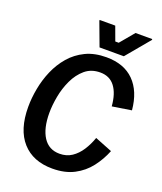

<svg xmlns="http://www.w3.org/2000/svg" viewBox="-154 -941 887 1052"><g transform="rotate(20 289.5 -415.0)"><path d="M277.5 12.5Q164.2 12.5 101.3 -57.9Q38.3 -128.3 38.3 -260.8Q38.3 -312.5 48.8 -368.3Q59.2 -424.2 81.7 -476.2Q104.2 -528.3 140.4 -570.4Q176.7 -612.5 228.3 -637.5Q280 -662.5 349.2 -662.5Q451.7 -662.5 510.4 -603.8Q569.2 -545 579.2 -436.7L467.5 -419.2Q461.7 -492.5 431.2 -532.5Q400.8 -572.5 345.8 -572.5Q293.3 -572.5 257.5 -542.1Q221.7 -511.7 199.6 -464.6Q177.5 -417.5 167.9 -365.4Q158.3 -313.3 158.3 -269.2Q158.3 -179.2 191.2 -128.3Q224.2 -77.5 286.7 -77.5Q327.5 -77.5 357.9 -97.9Q388.3 -118.3 410.4 -152.5Q432.5 -186.7 446.7 -227.5L547.5 -187.5Q525.8 -133.3 490.8 -87.9Q455.8 -42.5 403.3 -15Q350.8 12.5 277.5 12.5ZM294.2 -700 243.3 -836.7V-841.7H334.2L364.2 -760H384.2L452.5 -841.7H550V-836.7L435.8 -700Z"/></g></svg>

Font: Familjen Grotesk GF Medium
Style: Italic
Weight: 500
Designer: Anders Wikstroem, Jonas Baeckman, Matilda Gysing, Kristian Moeller
Foundry: Familjen STHML AB
Version: Version 2.000; Beta; Release 4; Build 6